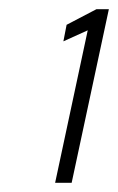

<svg xmlns="http://www.w3.org/2000/svg" viewBox="-20 -818 257 418"><path d="M100 -420 171 -752 118 -728 125 -764 190 -798H217L136 -420Z"/></svg>

Font: Saira Condensed ExtraLight
Style: Italic
Weight: 250
Width: 3
Italic angle: -12°
Designer: Hector Gatti with collaboration of the Omnibus-Type team
Foundry: Omnibus-Type
Version: Version 1.101